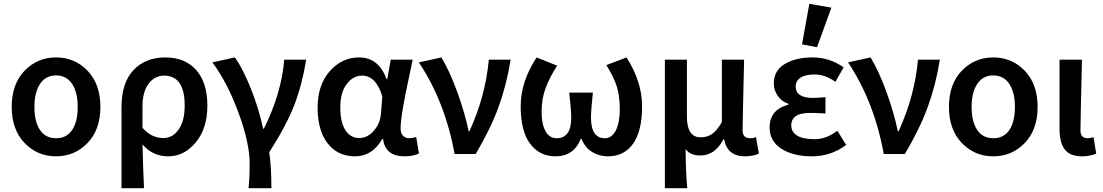

<svg xmlns="http://www.w3.org/2000/svg" viewBox="-20 -802 5747 1000"><path d="M188 -125.5Q216.8 -82 272 -82Q327.1 -82 356 -125.5Q384.8 -168.9 384.8 -244.9Q384.8 -320.8 355.5 -365Q326.2 -409.2 272 -409.2Q217.8 -409.2 188.5 -365Q159.2 -320.8 159.2 -244.9Q159.2 -168.9 188 -125.5ZM436 -433.6Q502.9 -363.3 502.9 -245.1Q502.9 -127 436 -57.4Q369.1 12.2 272 12.2Q174.8 12.2 107.9 -57.4Q41 -127 41 -245.6Q41 -364.3 107.9 -433.6Q174.8 -502.9 272 -502.9Q369.1 -502.9 436 -433.6Z M832 -83Q878.9 -83 910.4 -127.4Q941.9 -171.9 941.9 -252Q941.9 -407.7 835 -408.2Q786.1 -408.2 754.2 -366.2Q722.2 -324.2 722.2 -249V-136.2Q768.1 -83 832 -83ZM612.8 178.2V-243.2Q612.8 -371.1 675.3 -437Q737.8 -502.9 840.8 -502.9Q943.8 -502.9 1002 -437Q1060.1 -371.1 1060.1 -252Q1060.1 -132.8 999.5 -60.3Q939 12.2 856.9 12.2Q774.9 12.2 722.2 -49.8Q725.6 84 730 178.2Z M1280.3 48.8Q1279.8 -58.6 1222.2 -214.8Q1164.6 -371.1 1086.4 -477.1L1203.6 -502.9Q1244.6 -444.8 1286.1 -341.8Q1327.6 -238.8 1350.6 -131.8H1354.5Q1446.3 -316.9 1460.4 -491.2H1574.7Q1553.7 -361.3 1513.2 -255.9Q1472.7 -150.4 1382.3 -8.8Q1393.6 64.5 1393.6 178.2H1274.4Q1280.3 126.5 1280.3 48.8Z M1964.4 -211.9 1971.2 -299.8Q1939 -407.7 1866.2 -408.2Q1819.3 -408.2 1785.9 -364.5Q1752.4 -320.8 1752.4 -242.4Q1752.4 -164.1 1779.3 -123.5Q1806.2 -83 1850.1 -83Q1894 -83 1927.2 -121.1Q1960.4 -159.2 1964.4 -211.9ZM1850.1 -502.9Q1952.1 -502.9 1993.2 -390.1H1997.1L2015.1 -491.2H2129.4Q2127.4 -478.5 2112.3 -409.7Q2066.4 -200.2 2066.4 -133.8Q2066.4 -106.4 2079.8 -94.2Q2093.3 -82 2110.8 -82Q2128.4 -82 2147.5 -88.9L2162.1 -2.9Q2132.3 12.2 2087.4 12.2Q1986.3 12.2 1975.1 -78.1H1971.2Q1918.9 12.2 1829.1 12.2Q1739.3 12.2 1686.8 -54.9Q1634.3 -122.1 1634.3 -241.2Q1634.3 -360.4 1697.8 -431.6Q1761.2 -502.9 1850.1 -502.9Z M2347.7 0Q2297.9 -272.9 2161.6 -477.1L2278.8 -502.9Q2321.8 -432.6 2361.8 -322.3Q2401.9 -211.9 2420.9 -118.2H2424.8Q2508.8 -301.3 2525.9 -491.2H2639.6Q2618.7 -360.4 2577.1 -246.1Q2535.6 -131.8 2457.5 0Z M2873 12.2Q2790 12.2 2741 -53.5Q2691.9 -119.1 2691.9 -248Q2691.9 -377 2774.9 -502.9L2881.8 -460Q2840.8 -396 2820.8 -340.6Q2800.8 -285.2 2800.8 -220.2Q2800.8 -155.3 2821.3 -118.7Q2841.8 -82 2878.9 -82Q2955.1 -82 2955.1 -189Q2955.1 -228 2944.8 -319.8H3067.9Q3058.1 -228 3058.1 -189Q3058.1 -82 3130.9 -82Q3166 -82 3187 -122.1Q3208 -162.1 3208 -232.4Q3208 -302.7 3192.4 -351.8Q3176.8 -400.9 3138.2 -462.9L3243.2 -502.9Q3324.2 -376 3324.2 -248Q3324.2 -120.1 3277.6 -54Q3231 12.2 3146 12.2Q3101.1 12.2 3064 -10.5Q3026.9 -33.2 3008.8 -79.1H3004.9Q2969.2 12.2 2873 12.2Z M3557.6 -198.2Q3557.1 -86.9 3628.4 -86.9Q3663.6 -86.9 3688.5 -104Q3713.4 -121.1 3739.7 -166V-491.2H3855.5Q3847.7 -163.1 3847.7 -122.6Q3847.7 -82 3887.7 -82Q3902.8 -82 3917.5 -87.9L3932.6 -2Q3901.9 12.2 3859.9 12.2Q3768.1 12.2 3751.5 -76.2H3747.6Q3703.6 7.8 3628.4 7.8Q3573.2 7.8 3550.8 -25.9Q3551.8 100.1 3559.6 178.2H3442.9V-491.2H3557.6Z M4157.2 -570.8 4195.3 -782.2 4310.1 -762.2 4235.4 -556.2ZM4209 12.2Q4111.3 12.2 4049.8 -27.3Q3988.3 -66.9 3988.3 -138.2Q3988.3 -231 4086.4 -256.8V-261.2Q4050.3 -273.4 4030.3 -303.2Q4010.3 -333 4010.3 -367.2Q4010.3 -434.6 4067.4 -468.8Q4124.5 -502.9 4212.4 -502.9Q4300.3 -502.9 4374 -451.2L4331.1 -376Q4275.9 -414.1 4225.1 -414.1Q4174.3 -414.1 4149.4 -397.5Q4124.5 -380.9 4124 -352.1Q4124 -292 4214.4 -292Q4231.4 -292 4279.3 -295.9V-210.9Q4237.3 -213.9 4199.2 -213.9Q4101.1 -213.9 4101.1 -148.9Q4101.6 -114.3 4131.8 -95.7Q4162.1 -77.1 4223.1 -77.1Q4284.2 -77.1 4341.3 -121.1L4387.2 -46.9Q4307.1 12.2 4209 12.2Z M4583 0Q4533.2 -272.9 4397 -477.1L4514.2 -502.9Q4557.1 -432.6 4597.2 -322.3Q4637.2 -211.9 4656.2 -118.2H4660.2Q4744.1 -301.3 4761.2 -491.2H4875Q4854 -360.4 4812.5 -246.1Q4771 -131.8 4692.9 0Z M5069.3 -125.5Q5098.1 -82 5153.3 -82Q5208.5 -82 5237.3 -125.5Q5266.1 -168.9 5266.1 -244.9Q5266.1 -320.8 5236.8 -365Q5207.5 -409.2 5153.3 -409.2Q5099.1 -409.2 5069.8 -365Q5040.5 -320.8 5040.5 -244.9Q5040.5 -168.9 5069.3 -125.5ZM5317.4 -433.6Q5384.3 -363.3 5384.3 -245.1Q5384.3 -127 5317.4 -57.4Q5250.5 12.2 5153.3 12.2Q5056.2 12.2 4989.3 -57.4Q4922.4 -127 4922.4 -245.6Q4922.4 -364.3 4989.3 -433.6Q5056.2 -502.9 5153.3 -502.9Q5250.5 -502.9 5317.4 -433.6Z M5616.2 12.2Q5552.2 12.2 5525.4 -23.9Q5498.5 -60.1 5498.5 -128.9V-491.2H5615.2Q5607.4 -163.1 5607.4 -122.6Q5607.4 -82 5644.5 -82Q5659.7 -82 5675.3 -87.9L5689.5 -2Q5657.2 12.2 5616.2 12.2Z"/></svg>

Font: SourceSansPro-Semibold
Style: Regular
Weight: 600
Designer: Paul D. Hunt
Foundry: Adobe Systems Incorporated
Version: Version 2.020;PS 2.0;hotconv 1.0.86;makeotf.lib2.5.63406